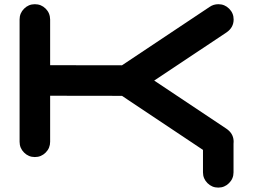

<svg xmlns="http://www.w3.org/2000/svg" viewBox="-20 -728 1174 890"><path d="M1025.9 -133.8Q1033.7 -128.9 1040.5 -122.6Q1063 -102.1 1063 -70.8Q1063 -66.4 1062.5 -62V70.8Q1062.5 100.1 1041.7 120.8Q1021 141.6 991.7 141.6Q962.4 141.6 941.7 120.8Q920.9 100.1 920.9 70.8V-33.2L545.4 -283.7L212.4 -284.2V-70.8Q212.4 -41.5 191.7 -20.8Q170.9 0 141.6 0Q112.3 0 91.6 -20.8Q70.8 -41.5 70.8 -70.8V-637.7Q70.8 -667 91.6 -687.7Q112.3 -708.5 141.6 -708.5Q170.9 -708.5 191.4 -688.2Q211.9 -668 212.4 -637.7V-425.8L545.4 -425.3L952.1 -696.3Q969.7 -708.5 992.2 -708.5Q1021.5 -708.5 1042.2 -687.7Q1063 -667 1063 -637.7Q1063 -601.1 1031.2 -578.6L694.8 -354.5Z"/></svg>

Font: Robtronika
Style: Regular
Weight: 400
Designer: GGBot
Version: 1.00